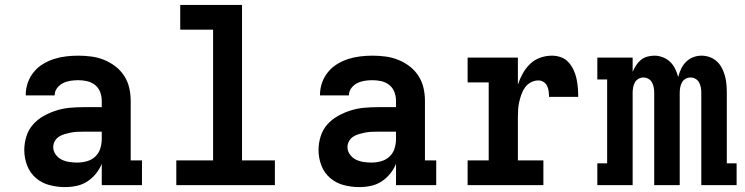

<svg xmlns="http://www.w3.org/2000/svg" viewBox="-20 -755 3040 783"><path d="M245 8Q214 8 182.5 0Q151 -8 126.5 -29Q102 -50 90.5 -80.5Q79 -111 79 -143Q79 -171 87.5 -198.5Q96 -226 114.5 -247Q133 -268 158 -282Q183 -296 210 -304.5Q237 -313 265 -315.5Q293 -318 321 -318H395V-344Q395 -362 388.5 -379.5Q382 -397 367.5 -408.5Q353 -420 335 -424Q317 -428 299 -428Q283 -428 267 -425.5Q251 -423 237 -416Q223 -409 213 -396Q203 -383 203 -367V-366H85V-369Q85 -394 93.5 -418Q102 -442 118 -461.5Q134 -481 155.5 -494Q177 -507 200.5 -514.5Q224 -522 249 -525Q274 -528 299 -528Q326 -528 352.5 -524.5Q379 -521 404 -511Q429 -501 450.5 -484.5Q472 -468 486.5 -445.5Q501 -423 507 -397Q513 -371 513 -344V-101H559V0H395V-87Q386 -65 371 -46.5Q356 -28 336 -15Q316 -2 292.5 3Q269 8 245 8ZM295 -92Q315 -92 334.5 -97.5Q354 -103 368.5 -116.5Q383 -130 389 -149.5Q395 -169 395 -189V-218H321Q308 -218 295.5 -217.5Q283 -217 270 -214.5Q257 -212 244.5 -208.5Q232 -205 221 -198Q210 -191 203.5 -179.5Q197 -168 197 -155Q197 -139 207 -125Q217 -111 231.5 -104Q246 -97 262.5 -94.5Q279 -92 295 -92Z M699 0V-101H849V-634H715V-735H967V-101H1101V0Z M1445 8Q1414 8 1382.5 0Q1351 -8 1326.5 -29Q1302 -50 1290.5 -80.5Q1279 -111 1279 -143Q1279 -171 1287.5 -198.5Q1296 -226 1314.5 -247Q1333 -268 1358 -282Q1383 -296 1410 -304.5Q1437 -313 1465 -315.5Q1493 -318 1521 -318H1595V-344Q1595 -362 1588.5 -379.5Q1582 -397 1567.5 -408.5Q1553 -420 1535 -424Q1517 -428 1499 -428Q1483 -428 1467 -425.5Q1451 -423 1437 -416Q1423 -409 1413 -396Q1403 -383 1403 -367V-366H1285V-369Q1285 -394 1293.5 -418Q1302 -442 1318 -461.5Q1334 -481 1355.5 -494Q1377 -507 1400.5 -514.5Q1424 -522 1449 -525Q1474 -528 1499 -528Q1526 -528 1552.5 -524.5Q1579 -521 1604 -511Q1629 -501 1650.5 -484.5Q1672 -468 1686.5 -445.5Q1701 -423 1707 -397Q1713 -371 1713 -344V-101H1759V0H1595V-87Q1586 -65 1571 -46.5Q1556 -28 1536 -15Q1516 -2 1492.5 3Q1469 8 1445 8ZM1495 -92Q1515 -92 1534.5 -97.5Q1554 -103 1568.5 -116.5Q1583 -130 1589 -149.5Q1595 -169 1595 -189V-218H1521Q1508 -218 1495.5 -217.5Q1483 -217 1470 -214.5Q1457 -212 1444.5 -208.5Q1432 -205 1421 -198Q1410 -191 1403.5 -179.5Q1397 -168 1397 -155Q1397 -139 1407 -125Q1417 -111 1431.5 -104Q1446 -97 1462.5 -94.5Q1479 -92 1495 -92Z M1887 0V-101H1973V-419H1887V-520H2092V-410Q2100 -434 2112 -455.5Q2124 -477 2141.5 -494Q2159 -511 2182.5 -519.5Q2206 -528 2231 -528Q2250 -528 2268 -521.5Q2286 -515 2298.5 -501Q2311 -487 2319 -470Q2327 -453 2331 -434.5Q2335 -416 2336.5 -397.5Q2338 -379 2338 -360H2219Q2219 -371 2217.5 -382.5Q2216 -394 2211.5 -404Q2207 -414 2197 -420.5Q2187 -427 2176 -427Q2160 -427 2145.5 -419.5Q2131 -412 2121.5 -399Q2112 -386 2106.5 -370.5Q2101 -355 2097.5 -339.5Q2094 -324 2093 -308Q2092 -292 2092 -276V-101H2196V0Z M2416 0V-89H2456V-431H2416V-520H2560V-462Q2566 -476 2574 -488.5Q2582 -501 2593.5 -510.5Q2605 -520 2619.5 -524Q2634 -528 2649 -528Q2666 -528 2683 -521.5Q2700 -515 2713 -502.5Q2726 -490 2733.5 -474Q2741 -458 2746 -441Q2750 -458 2757.5 -474Q2765 -490 2777.5 -502.5Q2790 -515 2806.5 -521.5Q2823 -528 2841 -528Q2858 -528 2874.5 -522Q2891 -516 2903.5 -504.5Q2916 -493 2924 -477.5Q2932 -462 2936.5 -445.5Q2941 -429 2942.5 -411.5Q2944 -394 2944 -377V-89H2984V0H2840V-377Q2840 -388 2838 -398.5Q2836 -409 2831 -418.5Q2826 -428 2816.5 -433.5Q2807 -439 2796 -439Q2785 -439 2775.5 -433.5Q2766 -428 2761 -418.5Q2756 -409 2754 -398.5Q2752 -388 2752 -377V0H2648V-377Q2648 -388 2646 -398.5Q2644 -409 2639 -418.5Q2634 -428 2624.5 -433.5Q2615 -439 2604 -439Q2593 -439 2583.5 -433.5Q2574 -428 2569 -418.5Q2564 -409 2562 -398.5Q2560 -388 2560 -377V0Z"/></svg>

Font: Iosevka HT Extended
Style: Bold
Weight: 700
Width: 7
Monospace: yes
Designer: Belleve Invis
Foundry: Belleve Invis
Version: Version 32.3.0; ttfautohint (v1.8.4)